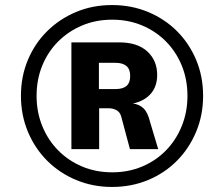

<svg xmlns="http://www.w3.org/2000/svg" viewBox="-20 -733 855 761"><path d="M424 8Q348 8 282 -19.5Q216 -47 167 -96Q118 -145 90.5 -211Q63 -277 63 -353Q63 -430 90.5 -495.5Q118 -561 167 -609.5Q216 -658 281.5 -685.5Q347 -713 424 -713Q501 -713 567 -685.5Q633 -658 681.5 -609.5Q730 -561 757.5 -495.5Q785 -430 785 -353Q785 -277 757.5 -211Q730 -145 681.5 -96Q633 -47 567 -19.5Q501 8 424 8ZM425 -50Q489 -50 543.5 -73Q598 -96 638 -137Q678 -178 700.5 -233.5Q723 -289 723 -353Q723 -418 700.5 -473Q678 -528 638 -568.5Q598 -609 543.5 -632Q489 -655 425 -655Q360 -655 305.5 -632Q251 -609 210.5 -568.5Q170 -528 147.5 -473Q125 -418 125 -353Q125 -289 147.5 -233.5Q170 -178 210.5 -137Q251 -96 305.5 -73Q360 -50 425 -50ZM263 -142V-565H453Q525 -565 564 -529Q603 -493 603 -436Q603 -387 573.5 -357Q544 -327 491 -320L505 -323Q532 -320 549 -303.5Q566 -287 575 -249L607 -142H495L461 -269Q456 -289 441.5 -296.5Q427 -304 410 -304H358L373 -314V-142ZM372 -380H438Q467 -380 481.5 -392.5Q496 -405 496 -432Q496 -459 481 -471.5Q466 -484 438 -484H372Z"/></svg>

Font: Nunito Sans 9pt ExtraBold
Style: Italic
Weight: 800
Italic angle: -9°
Version: Version 3.101;gftools[0.9.27]